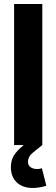

<svg xmlns="http://www.w3.org/2000/svg" viewBox="-20 -720 280 953"><path d="M50 0V-700H190V0L144 37Q119 57 119 83Q119 101 132 110Q145 119 165 119Q176 119 188 115L210 202Q174 213 142 213Q92 213 63 185Q34 157 34 110Q34 78 48 53.5Q62 29 98 0Z"/></svg>

Font: Cal Sans
Style: Regular
Weight: 400
Designer: Designer Mark Davis DBA MarkFonts
Foundry: Designer Mark Davis DBA MarkFonts
Version: Version 1.000